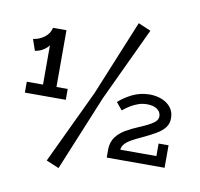

<svg xmlns="http://www.w3.org/2000/svg" viewBox="-89 -831 1071 1026"><g transform="rotate(10 446.5 -318.5)"><path d="M61 -495 40 -556Q73 -560 100.5 -580.5Q128 -601 135 -633L161 -591Q152 -554 126 -527.5Q100 -501 61 -495ZM47 -266V-325H269V-266ZM135 -288V-633H208V-288ZM414 -328 582 -737 650 -708 463 -310 294 100 225 71ZM798 -122H852V0H538V-49Q540 -86 558.5 -111.5Q577 -137 609 -156Q641 -175 680 -191Q718 -207 739 -219Q760 -231 768.5 -242Q777 -253 777 -267Q776 -290 756 -304Q736 -318 701 -318Q677 -318 655 -310.5Q633 -303 612.5 -290.5Q592 -278 573 -262L540 -302Q571 -330 612.5 -350.5Q654 -371 705 -372Q743 -372 773.5 -359.5Q804 -347 822 -323.5Q840 -300 840 -267Q840 -237 824 -216Q808 -195 778.5 -177.5Q749 -160 706 -140Q675 -126 652.5 -113.5Q630 -101 617 -87Q604 -73 602 -54H798Z"/></g></svg>

Font: BioRhyme ExtraBold
Style: Regular
Weight: 400
Version: Version 1.600;gftools[0.9.33]